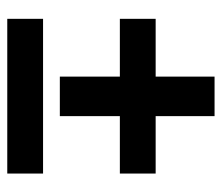

<svg xmlns="http://www.w3.org/2000/svg" viewBox="-60 -576 596 515"><g transform="rotate(90 237.5 -318.0)"><path d="M291 -438H445V-342H291V-181H185V-342H30V-438H185V-596H291ZM445 -40H30V-136H445Z"/></g></svg>

Font: Akshar Medium
Style: Regular
Weight: 500
Designer: Tall Chai
Foundry: Tall Chai
Version: Version 1.000